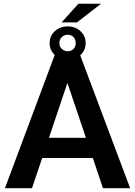

<svg xmlns="http://www.w3.org/2000/svg" viewBox="-20 -987 707 1007"><path d="M520 0 466.8 -158.2H201.2L147.9 0H5.9L271.5 -710.9H395.5L662.6 0ZM236.8 -264.2H430.7L333.5 -552.2ZM303.2 -869.6 391.1 -967.3H509.8L383.8 -869.6ZM240.2 -760.7Q240.2 -798.8 267.8 -823.7Q295.4 -848.6 335.4 -848.6Q374.5 -848.6 401.9 -823.7Q429.2 -798.8 429.2 -760.7Q429.2 -722.7 401.9 -698.5Q374.5 -674.3 335.4 -674.3Q295.4 -674.3 267.8 -698.7Q240.2 -723.1 240.2 -760.7ZM291.5 -760.7Q291.5 -742.7 304.2 -730.5Q316.9 -718.3 335.4 -718.3Q354 -718.3 365.5 -730.5Q377 -742.7 377 -760.7Q377 -780.3 365.5 -792.5Q354 -804.7 335.4 -804.7Q316.9 -804.7 304.2 -792.5Q291.5 -780.3 291.5 -760.7Z"/></svg>

Font: Vazirmatn RD SemiBold
Style: Regular
Weight: 600
Designer: Saber Rastikerdar
Foundry: Saber Rastikerdar
Version: Version 32.102